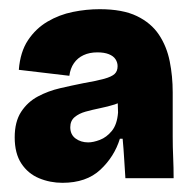

<svg xmlns="http://www.w3.org/2000/svg" viewBox="-20 -692 416 418"><path d="M116 -294Q89 -294 65 -304Q41 -314 26.5 -336Q12 -358 12 -393Q12 -427 26 -448.5Q40 -470 62.5 -482Q85 -494 111 -500Q137 -506 162 -511Q191 -516 207 -520.5Q223 -525 229.5 -531Q236 -537 236 -548Q236 -556 231.5 -563Q227 -570 217 -574Q207 -578 192 -578Q175 -578 162 -572Q149 -566 141 -554.5Q133 -543 131 -527L21 -540Q24 -579 41 -604.5Q58 -630 83.5 -645Q109 -660 138.5 -666Q168 -672 197 -672Q247 -672 278 -657Q309 -642 326 -616.5Q343 -591 349.5 -558.5Q356 -526 356 -491V-439Q356 -417 356 -394.5Q356 -372 357 -349.5Q358 -327 358 -304H253Q252 -318 250.5 -343.5Q249 -369 247 -390H241Q229 -351 198.5 -322.5Q168 -294 116 -294ZM172 -382Q183 -382 197.5 -387.5Q212 -393 223.5 -407Q235 -421 237 -447L236 -480L252 -479Q244 -469 229.5 -464.5Q215 -460 198 -456.5Q181 -453 166.5 -449Q152 -445 142.5 -437Q133 -429 133 -415Q133 -399 144.5 -390.5Q156 -382 172 -382Z"/></svg>

Font: Bricolage Grotesque 72pt ExtraBold
Style: Regular
Weight: 800
Designer: Mathieu Triay
Foundry: Atelier Triay
Version: Version 1.001;gftools[0.9.33.dev8+g029e19f]